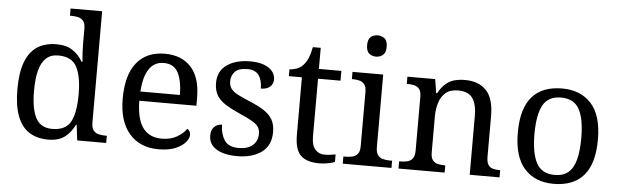

<svg xmlns="http://www.w3.org/2000/svg" viewBox="-49 -932 3591 1115"><g transform="rotate(5 1747.0 -375.0)"><path d="M259 10Q193 10 147.5 -19Q102 -48 78.5 -109.5Q55 -171 55 -267Q55 -364 78.5 -425.5Q102 -487 147.5 -516.5Q193 -546 259 -546Q317 -546 353.5 -521.5Q390 -497 412 -458H418Q415 -483 413.5 -513.5Q412 -544 412 -568V-650Q412 -680 400.5 -694.5Q389 -709 370.5 -713.5Q352 -718 330 -718H322V-760H506V-110Q506 -81 517.5 -66Q529 -51 547.5 -46.5Q566 -42 588 -42H596V0H427L416 -90H412Q390 -44 354 -17Q318 10 259 10ZM276 -54Q354 -54 383 -106.5Q412 -159 412 -267Q412 -371 383 -426.5Q354 -482 275 -482Q231 -482 204 -457Q177 -432 164.5 -384Q152 -336 152 -266Q152 -160 180.5 -107Q209 -54 276 -54Z M901 10Q792 10 730.5 -62Q669 -134 669 -264Q669 -404 727 -475Q785 -546 891 -546Q988 -546 1043.5 -486Q1099 -426 1099 -307V-261H766Q768 -152 805.5 -102.5Q843 -53 915 -53Q967 -53 1003.5 -74.5Q1040 -96 1058 -123Q1065 -120 1071 -111Q1077 -102 1077 -89Q1077 -69 1058 -46Q1039 -23 1000 -6.5Q961 10 901 10ZM998 -315Q998 -395 973.5 -443.5Q949 -492 889 -492Q834 -492 803.5 -446.5Q773 -401 768 -315Z M1359 10Q1309 10 1272 -2Q1235 -14 1214.5 -37.5Q1194 -61 1194 -96Q1194 -123 1205 -138Q1216 -153 1230.5 -159Q1245 -165 1257 -165Q1257 -113 1280.5 -75.5Q1304 -38 1365 -38Q1418 -38 1446.5 -63.5Q1475 -89 1475 -129Q1475 -154 1464.5 -170Q1454 -186 1427.5 -201.5Q1401 -217 1352 -238Q1301 -261 1267.5 -282.5Q1234 -304 1217.5 -332.5Q1201 -361 1201 -404Q1201 -472 1252.5 -508.5Q1304 -545 1389 -545Q1437 -545 1469.5 -532.5Q1502 -520 1518.5 -499Q1535 -478 1535 -453Q1535 -426 1516.5 -409.5Q1498 -393 1463 -393Q1463 -443 1442 -471Q1421 -499 1377 -499Q1326 -499 1304 -476.5Q1282 -454 1282 -419Q1282 -394 1294.5 -377Q1307 -360 1334.5 -345.5Q1362 -331 1406 -313Q1459 -291 1492 -269Q1525 -247 1540.5 -218Q1556 -189 1556 -147Q1556 -69 1502 -29.5Q1448 10 1359 10Z M1840 10Q1764 10 1729.5 -24.5Q1695 -59 1695 -145V-479H1619V-519Q1637 -519 1659 -526.5Q1681 -534 1697 -551Q1714 -569 1725 -595Q1736 -621 1743 -659H1789V-536H1920V-479H1789V-142Q1789 -91 1810 -67Q1831 -43 1865 -43Q1883 -43 1898 -45Q1913 -47 1929 -50V-6Q1916 0 1890 5Q1864 10 1840 10Z M1975 0V-42H1988Q2010 -42 2028.5 -46.5Q2047 -51 2058.5 -65.5Q2070 -80 2070 -109V-426Q2070 -456 2058.5 -470.5Q2047 -485 2028.5 -489.5Q2010 -494 1988 -494H1985V-536H2164V-114Q2164 -83 2175 -67.5Q2186 -52 2205 -47Q2224 -42 2246 -42H2259V0ZM2113 -636Q2089 -636 2072.5 -650Q2056 -664 2056 -698Q2056 -733 2072.5 -746.5Q2089 -760 2113 -760Q2136 -760 2153 -746.5Q2170 -733 2170 -698Q2170 -664 2153 -650Q2136 -636 2113 -636Z M2300 0V-42H2308Q2331 -42 2349.5 -47Q2368 -52 2379 -67.5Q2390 -83 2390 -114V-426Q2390 -456 2379 -470.5Q2368 -485 2350 -489.5Q2332 -494 2310 -494H2305V-536H2467L2480 -455H2485Q2506 -493 2529.5 -512.5Q2553 -532 2581 -539Q2609 -546 2641 -546Q2720 -546 2764.5 -499.5Q2809 -453 2809 -350V-114Q2809 -83 2818.5 -67.5Q2828 -52 2845 -47Q2862 -42 2884 -42H2889V0H2715V-345Q2715 -410 2690.5 -446Q2666 -482 2605 -482Q2560 -482 2533.5 -459.5Q2507 -437 2495.5 -400Q2484 -363 2484 -320V-109Q2484 -80 2495 -65.5Q2506 -51 2524 -46.5Q2542 -42 2564 -42H2569V0Z M3204 10Q3096 10 3034 -59Q2972 -128 2972 -269Q2972 -409 3031.5 -477.5Q3091 -546 3207 -546Q3315 -546 3377 -477.5Q3439 -409 3439 -269Q3439 -128 3379.5 -59Q3320 10 3204 10ZM3206 -42Q3256 -42 3286 -67.5Q3316 -93 3329 -144Q3342 -195 3342 -269Q3342 -381 3311 -437Q3280 -493 3205 -493Q3130 -493 3099.5 -437Q3069 -381 3069 -269Q3069 -157 3100 -99.5Q3131 -42 3206 -42Z"/></g></svg>

Font: Noto Serif Georgian
Style: Regular
Weight: 400
Designer: Monotype Design Team, Akaki Razmadze
Foundry: Google LLC
Version: Version 2.002